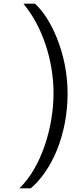

<svg xmlns="http://www.w3.org/2000/svg" viewBox="-20 -810 441 1051"><path d="M171 -790H108C213 -664 273 -478 273 -299C273 -113 206 106 86 221H148C261 126 350 -68 350 -299C350 -522 255 -716 171 -790Z"/></svg>

Font: Oakes
Style: Regular
Weight: 400
Designer: Samuel Oakes
Foundry: Samuel Oakes
Version: Version 1.003;PS 001.003;hotconv 1.0.88;makeotf.lib2.5.64775